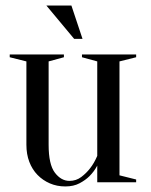

<svg xmlns="http://www.w3.org/2000/svg" viewBox="-20 -656 545 691"><path d="M15 0ZM410 -435V-25L470 -10V0H330V-60Q319 -39 302 -22Q288 -8 266.5 3.5Q245 15 215 15Q185 15 159.5 4Q134 -7 115 -26.5Q96 -46 85.5 -73.5Q75 -101 75 -135V-435L15 -450V-460H210V-450L155 -435V-135Q155 -64 177.5 -34.5Q200 -5 230 -5Q254 -5 272.5 -19Q291 -33 304 -50Q319 -69 330 -95V-435L275 -450V-460H470V-450ZM277 -516H247L147 -636H237Z"/></svg>

Font: Oranienbaum
Style: Regular
Weight: 400
Designer: Oleg Pospelov and Jovanny Lemonad
Foundry: Oleg Pospelov and jovanny Lemonad
Version: Version 1.001; ttfautohint (v0.91) -l 8 -r 50 -G 200 -x 0 -w